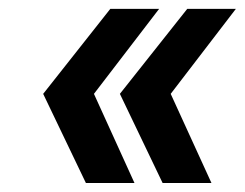

<svg xmlns="http://www.w3.org/2000/svg" viewBox="-20 -470 548 430"><path d="M227.1 -450.2H336.4L190.4 -259.8L281.2 -60.1H172.4L76.7 -259.8ZM399.4 -450.2H508.3L362.3 -259.8L453.6 -60.1H344.2L248.5 -259.8Z"/></svg>

Font: Fivo Sans Med
Style: Regular
Weight: 450
Designer: Alexander Slobzheninov
Foundry: Alexander Slobzheninov
Version: 1.0